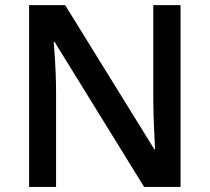

<svg xmlns="http://www.w3.org/2000/svg" viewBox="-20 -734 823 754"><path d="M689 0H545.9L194.8 -568.8H190.9L193.4 -537.1Q200.2 -446.3 200.2 -371.1V0H94.2V-713.9H235.8L585.9 -147.9H588.9Q587.9 -159.2 585 -229.7Q582 -300.3 582 -339.8V-713.9H689Z"/></svg>

Font: f4_21440          
Style: Regular
Weight: 600
Foundry: Ascender Corporation
Version: Version 1.10